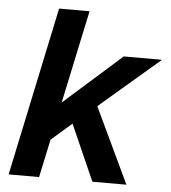

<svg xmlns="http://www.w3.org/2000/svg" viewBox="-51 -757 716 804"><g transform="rotate(5 306.5 -355.0)"><path d="M15 0H143L177 -160L263 -235L367 0H510L360 -317L613 -534H452L210 -319L293 -710H165Z"/></g></svg>

Font: Geist SemiBold
Style: Italic
Weight: 600
Italic angle: -12°
Designer: Basement.studio, Andrés Briganti, Mateo Zaragoza
Foundry: Basement.studio, Vercel, Andrés Briganti, Guido Ferreyra, Mateo Zaragoza
Version: Version 1.500